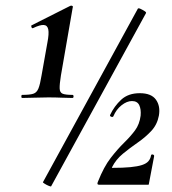

<svg xmlns="http://www.w3.org/2000/svg" viewBox="-20 -658 613 684"><path d="M59 -309Q56 -309 56 -314.5Q56 -320 59 -320Q86 -320 98.5 -324Q111 -328 117 -343Q123 -358 128 -389L149 -507Q155 -538 152 -553Q149 -568 136 -569Q123 -570 98 -558Q94 -556 92 -561.5Q90 -567 93 -568L230 -637Q234 -639 237.5 -637Q241 -635 239 -631L197 -389Q192 -358 192.5 -343Q193 -328 203.5 -324Q214 -320 238 -320Q242 -320 242 -314.5Q242 -309 238 -309Q220 -309 199 -310Q178 -311 152 -311Q127 -311 102.5 -310Q78 -309 59 -309ZM162 6Q161 7 153.5 4Q146 1 139 -3.5Q132 -8 133 -9L471 -627Q473 -630 480.5 -626.5Q488 -623 495 -618.5Q502 -614 500 -611ZM332 0Q324 0 329 -11Q350 -64 374.5 -95.5Q399 -127 422 -149.5Q445 -172 461 -193.5Q477 -215 481 -246Q483 -269 476 -283.5Q469 -298 450 -298Q432 -298 413 -283Q394 -268 384 -244Q382 -240 376.5 -242Q371 -244 372 -248Q387 -280 412 -303Q437 -326 478 -326Q519 -326 535.5 -303Q552 -280 546 -246Q540 -214 519 -191.5Q498 -169 470.5 -150Q443 -131 418 -110.5Q393 -90 379 -62Q378 -60 380 -60Q419 -60 444.5 -62.5Q470 -65 485.5 -70Q501 -75 508.5 -83.5Q516 -92 518 -104Q519 -109 524.5 -107.5Q530 -106 529 -101L510 -1Q510 0 508 0Q470 0 421.5 0Q373 0 332 0Z"/></svg>

Font: Cormorant
Style: Bold Italic
Weight: 700
Italic angle: -10°
Designer: Christian Thalmann (Catharsis Fonts)
Foundry: Catharsis Fonts
Version: Version 4.000